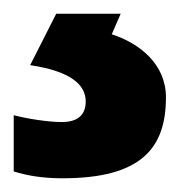

<svg xmlns="http://www.w3.org/2000/svg" viewBox="-38 -20 263 280"><path d="M204 122C204 73 165 43 125 30L138 0H44L6 75C66 84 87 104 87 128C87 151 71 158 52 158C32 158 1 153 -18 148V230C1 236 24 240 53 240C167 240 204 197 204 122Z"/></svg>

Font: Noto Sans Arabic UI
Style: Bold
Weight: 700
Designer: Monotype Design Team, Nadine Chahine and Nizar Qandah
Foundry: Monotype Imaging Inc.
Version: Version 2.010